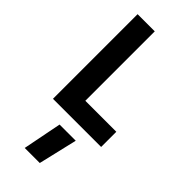

<svg xmlns="http://www.w3.org/2000/svg" viewBox="-310 -730 1091 1091"><g transform="rotate(45 236.0 -184.5)"><path d="M74 0V-680H212V-122H461V0ZM158 311 204 77H334L279 311Z"/></g></svg>

Font: Titillium Web
Style: Bold
Weight: 700
Designer: Mohamed Gaber, Accademia di Belle Arti di Urbino
Foundry: Kief Type Foundry, Accademia di Belle Arti di Urbino
Version: Version 3.000